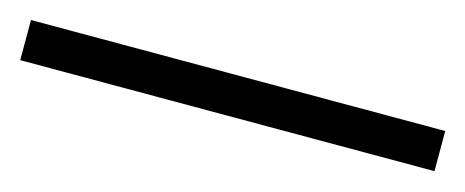

<svg xmlns="http://www.w3.org/2000/svg" viewBox="-30 -11 560 231"><g transform="rotate(15 250.0 104.0)"><path d="M-8 129V79H508V129Z"/></g></svg>

Font: Libra Serif Modern
Style: Regular
Weight: 400
Designer: Stefan Peev, Context Ltd
Foundry: Stefan Peev, Context Ltd
Version: Version 1.000